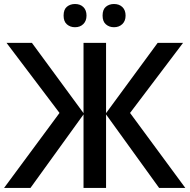

<svg xmlns="http://www.w3.org/2000/svg" viewBox="-20 -925 933 945"><path d="M0 0ZM272.9 -369.1 12.2 -713.9H137.2L391.1 -368.2V-713.9H502V-368.2L755.9 -713.9H880.9L620.1 -369.1L892.1 0H763.2L502 -361.8V0H391.1V-361.8L129.9 0H0ZM293 -848.1Q293 -878.4 309.3 -891.8Q325.7 -905.3 349.1 -905.3Q375 -905.3 390.4 -890.1Q405.8 -875 405.8 -848.1Q405.8 -822.3 390.1 -806.6Q374.5 -791 349.1 -791Q325.7 -791 309.3 -805.2Q293 -819.3 293 -848.1ZM484.9 -848.1Q484.9 -878.4 501.2 -891.8Q517.6 -905.3 541 -905.3Q566.9 -905.3 582.5 -890.1Q598.1 -875 598.1 -848.1Q598.1 -821.8 582 -806.4Q565.9 -791 541 -791Q517.6 -791 501.2 -805.2Q484.9 -819.3 484.9 -848.1Z"/></svg>

Font: Open Sans Semibold
Style: Regular
Weight: 600
Foundry: Ascender Corporation
Version: Version 1.10; ttfautohint (v1.5.65-e2d9)